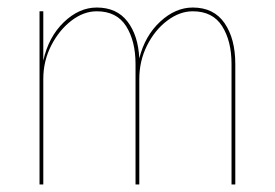

<svg xmlns="http://www.w3.org/2000/svg" viewBox="-20 -490 730 510"><path d="M605 -320V0H595V-320Q595 -381 570 -420.5Q545 -460 492 -460Q457 -460 424 -435Q391 -410 370.5 -369Q350 -328 350 -280V0H340V-320Q340 -381 315 -420.5Q290 -460 237 -460Q202 -460 169.5 -435Q137 -410 116 -369Q95 -328 95 -280V0H85V-460H95V-329Q109 -392 149.5 -431Q190 -470 237 -470Q290 -470 318.5 -433Q347 -396 350 -335Q365 -395 405.5 -432.5Q446 -470 492 -470Q548 -470 576.5 -428.5Q605 -387 605 -320Z"/></svg>

Font: Jost* Hairline
Style: Regular
Weight: 100
Version: Version 3.7